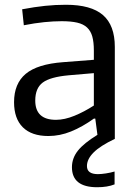

<svg xmlns="http://www.w3.org/2000/svg" viewBox="-20 -566 573 806"><path d="M388 220Q282 220 282 136Q282 98 307 66.5Q332 35 389 0L380 -68H374Q325 -33 278 -14Q231 5 183 5Q113 5 76 -31.5Q39 -68 39 -137Q39 -215 88 -256Q137 -297 245 -305L374 -315V-354Q374 -389 367.5 -412.5Q361 -436 345.5 -450.5Q330 -465 304 -471Q278 -477 239 -477Q205 -477 165.5 -473Q126 -469 80 -460L73 -527Q126 -537 169.5 -541.5Q213 -546 257 -546Q362 -546 412 -503Q462 -460 462 -369V17Q401 46 373 74Q345 102 345 131Q345 165 391 165Q405 165 424.5 162Q444 159 461 154V208Q431 220 388 220ZM215 -63Q251 -63 292.5 -80Q334 -97 374 -123V-259L269 -250Q191 -243 159.5 -219.5Q128 -196 128 -144Q128 -63 215 -63Z"/></svg>

Font: Encode Sans
Style: Regular
Weight: 400
Designer: Pablo Impallari, Andres Torresi
Foundry: Pablo Impallari, Andres Torresi
Version: Version 1.000; ttfautohint (v1.00) -l 8 -r 50 -G 200 -x 14 -